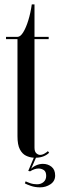

<svg xmlns="http://www.w3.org/2000/svg" viewBox="-20 -686 263 846"><path d="M157 139.5Q134.5 139.5 115.8 133Q97 126.5 89.5 122L93 113Q98.5 116 112.8 121Q127 126 143 126Q160.5 126 172 116Q183.5 106 183.5 89Q183.5 70 172.8 63.2Q162 56.5 150 56.5Q132.5 56.5 112.5 69L104.5 67L129 9Q111 8 94.5 0Q78 -8 67.5 -28Q57 -48 57 -86V-513.5H6.5V-523.5H57Q70 -523.5 82.5 -544Q95 -564.5 105 -597.2Q115 -630 120 -666.5H132V-523.5H194.5V-513.5H132V-35.5Q132 -18 140 -10.8Q148 -3.5 156.5 -3.5Q166.5 -3.5 177 -9.8Q187.5 -16 191 -20L196.5 -13Q187 -3.5 172.5 2.5Q158 8.5 138.5 9L117 58Q125 49 139.5 42.5Q154 36 169 36Q191 36 207 48.8Q223 61.5 223 87.5Q223 112 202.5 125.8Q182 139.5 157 139.5Z"/></svg>

Font: Imbue 100pt
Style: Regular
Weight: 400
Designer: Tyler Finck
Foundry: Etcetera Type Company
Version: Version 1.102; ttfautohint (v1.8.3)